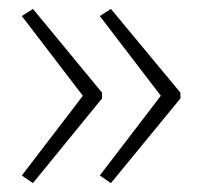

<svg xmlns="http://www.w3.org/2000/svg" viewBox="-20 -543 453 431"><path d="M385 -322 229 -132 204 -149 341 -328 204 -507 229 -523 385 -335ZM209 -322 54 -132 29 -149 166 -328 29 -507 54 -523 209 -335Z"/></svg>

Font: Noto Sans Tamil UI ExtraLight
Style: Regular
Weight: 200
Designer: Jelle Bosma - Monotype Design Team
Foundry: Monotype Imaging Inc.
Version: Version 2.004; ttfautohint (v1.8.4.7-5d5b)